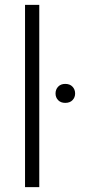

<svg xmlns="http://www.w3.org/2000/svg" viewBox="-20 -770 372 790"><path d="M141.6 0H83V-750H141.6ZM208.5 -385.3Q208.5 -401.9 219.2 -413.3Q230 -424.8 248.5 -424.8Q267.6 -424.8 278.3 -413.3Q289.1 -401.9 289.1 -385.3Q289.1 -369.1 278.3 -357.9Q267.6 -346.7 248.5 -346.7Q230 -346.7 219.2 -357.9Q208.5 -369.1 208.5 -385.3Z"/></svg>

Font: Melbourne
Style: Light
Weight: 300
Designer: Google
Version: Version 2.000980; 2014